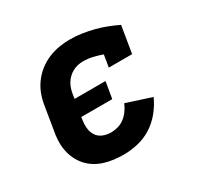

<svg xmlns="http://www.w3.org/2000/svg" viewBox="-124 -679 847 827"><g transform="rotate(-30 300.0 -265.0)"><path d="M270 8Q245 8 221 5Q197 2 174.5 -5Q152 -12 132 -24.5Q112 -37 97 -54Q82 -71 72 -92Q62 -113 57.5 -136.5Q53 -160 54 -185Q55 -210 60 -234L78 -344Q82 -371 91.5 -397.5Q101 -424 118 -447.5Q135 -471 158 -489Q181 -507 207.5 -518Q234 -529 261 -533.5Q288 -538 315 -538Q345 -538 374.5 -533.5Q404 -529 431.5 -522Q459 -515 486 -504.5Q513 -494 538 -482L516 -349H400L410 -409Q388 -417 364.5 -422.5Q341 -428 317 -428Q304 -428 290.5 -425Q277 -422 265 -415.5Q253 -409 242.5 -399Q232 -389 225 -377Q218 -365 214 -352Q210 -339 208 -326L205 -306H359L345 -224H191L190 -216Q186 -195 187.5 -173.5Q189 -152 199.5 -135Q210 -118 229 -110Q248 -102 270 -102Q287 -102 304.5 -107Q322 -112 337 -123.5Q352 -135 363 -150.5Q374 -166 381 -183L504 -143Q489 -109 464.5 -79Q440 -49 408.5 -29Q377 -9 341 -0.5Q305 8 270 8Z"/></g></svg>

Font: Iosevka Curly Slab XBdEx
Style: Italic
Weight: 800
Width: 7
Italic angle: -9°
Monospace: yes
Designer: Belleve Invis
Foundry: Belleve Invis
Version: Version 11.1.0; ttfautohint (v1.8.3)